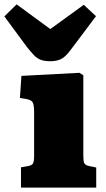

<svg xmlns="http://www.w3.org/2000/svg" viewBox="-67 -858 483 878"><path d="M29 0V-93L63 -99Q79 -102 84 -111Q89 -120 89 -146V-343Q89 -377 83 -389Q77 -401 54 -405L24 -410L31 -511L296 -525L314 -514V-146Q314 -120 318.5 -111.5Q323 -103 339 -99L373 -92V0ZM164 -578Q135 -578 118 -585Q101 -592 87.5 -606.5Q74 -621 57 -642L-47 -783L9 -838L163 -725L316 -836L372 -784L257 -631Q232 -597 211.5 -587.5Q191 -578 164 -578Z"/></svg>

Font: Literata Black
Style: Regular
Weight: 900
Designer: Latin by Veronika Burian and Jose Scaglione. Greek by Irene Vlachou. Cyrillic by Vera Evstafieva.
Foundry: TypeTogether
Version: Version 3.103;gftools[0.9.29]